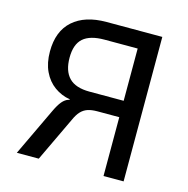

<svg xmlns="http://www.w3.org/2000/svg" viewBox="-104 -805 885 905"><g transform="rotate(15 338.5 -352.5)"><path d="M57 0 167 -232Q183 -266 197 -282.5Q211 -299 227 -304L233 -306V-308Q191 -315 157 -339.5Q123 -364 103.5 -405Q84 -446 84 -502Q84 -601 142.5 -653Q201 -705 306 -705H578V0H480V-287H374Q345 -287 326 -280.5Q307 -274 293 -259Q279 -244 267 -217L164 0ZM313 -367H480V-622H318Q248 -622 214.5 -592.5Q181 -563 181 -498Q181 -433 213 -400Q245 -367 313 -367Z"/></g></svg>

Font: Nunito Sans 7pt SemiCondensed Medium
Style: Regular
Weight: 500
Width: 4
Designer: Vernon Adams
Foundry: Vernon Adams
Version: Version 3.101;gftools[0.9.27]